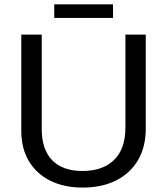

<svg xmlns="http://www.w3.org/2000/svg" viewBox="-20 -846 762 876"><path d="M356.9 9.8Q272.5 9.8 209.5 -21.5Q146.5 -52.7 111.8 -110.8Q77.1 -168.9 77.1 -250V-688H170.4V-257.8Q170.4 -163.6 218.3 -114.7Q266.1 -65.9 356.4 -65.9Q449.2 -65.9 500.7 -116.5Q552.2 -167 552.2 -264.2V-688H645V-258.8Q645 -175.3 609.6 -115.2Q574.2 -55.2 509.5 -22.7Q444.8 9.8 356.9 9.8ZM227.5 -826.2H495.6V-764.2H227.5Z"/></svg>

Font: Arimo Nerd Font
Style: Regular
Weight: 400
Designer: Steve Matteson
Foundry: Monotype Imaging Inc.
Version: Version 1.33;Nerd Fonts 3.2.1